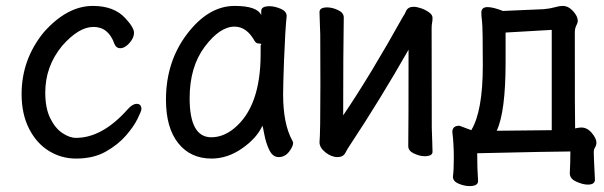

<svg xmlns="http://www.w3.org/2000/svg" viewBox="-20 -512 2040 649"><path d="M237 24Q187 24 145 -2Q103 -28 78 -77.5Q53 -127 53 -194Q53 -311 128 -403Q207 -492 294 -492Q366 -492 404 -450Q433 -419 433 -401Q433 -384 417.5 -366.5Q402 -349 386 -349Q373 -349 367 -363Q347 -421 296 -421Q246 -421 190 -357Q133 -288 133 -199Q133 -147 149.5 -113Q166 -79 190.5 -62.5Q215 -46 237 -46Q326 -46 412 -143Q428 -161 442 -161Q458 -161 458 -143Q458 -137 445 -110.5Q432 -84 405.5 -53.5Q379 -23 337.5 0.5Q296 24 237 24Z M695 24Q624 24 582.5 -28Q541 -80 541 -175Q541 -304 613 -398Q685 -492 773 -492Q849 -492 863 -461V-475Q863 -491 891 -491Q908 -491 928.5 -482.5Q949 -474 949 -458Q944 -411 940 -306Q937 -225 937 -193Q937 -93 968 -37L971 -30Q971 -17 957 1Q943 19 922 19Q902 19 890.5 -4.5Q879 -28 873.5 -57.5Q868 -87 867 -87Q848 -45 798.5 -10.5Q749 24 695 24ZM694 -48Q734 -48 770 -77Q861 -150 861 -330V-359Q863 -361 863 -362Q863 -365 854.5 -365Q846 -365 841 -373Q814 -422 773 -422Q723 -422 672 -354Q621 -286 621 -180Q621 -48 694 -48Z M1121 19Q1100 19 1080 3Q1060 -13 1060 -31Q1063 -61 1063 -225Q1063 -374 1062.5 -395Q1062 -416 1061 -438.5Q1060 -461 1060 -471Q1060 -487 1086 -487Q1103 -487 1122.5 -478Q1142 -469 1142 -453Q1140 -335 1140 -122Q1231 -256 1344 -459Q1346 -460 1352.5 -474.5Q1359 -489 1378 -489Q1389 -489 1403.5 -484Q1418 -479 1430 -470.5Q1442 -462 1442 -452Q1442 -441 1440.5 -434.5Q1439 -428 1439 -415Q1439 -100 1439.5 -79.5Q1440 -59 1441 -35Q1442 -11 1442 1Q1442 16 1415 16Q1399 16 1379.5 7Q1360 -2 1360 -18Q1361 -81 1361 -344Q1264 -174 1164 -23Q1155 -10 1147.5 4.5Q1140 19 1121 19Z M1567 117Q1550 117 1530.5 109Q1511 101 1511 85Q1514 62 1514 22Q1514 -26 1509 -66Q1509 -87 1533 -87L1573 -72Q1612 -136 1612 -291Q1612 -417 1609.5 -438Q1607 -459 1607 -469Q1607 -488 1628 -488Q1647 -488 1680 -475L1818 -481Q1840 -483 1855.5 -487.5Q1871 -492 1882 -492Q1901 -492 1917 -474.5Q1933 -457 1933 -442Q1933 -435 1928 -425.5Q1923 -416 1923 -402Q1923 -101 1924 -81V-78Q1937 -81 1945 -81Q1965 -81 1980.5 -62.5Q1996 -44 1996 -30Q1996 -21 1991.5 -14Q1987 -7 1987 2Q1987 17 1991 95Q1991 112 1967 112Q1950 112 1928 102Q1906 92 1906 74Q1908 36 1908 0Q1857 0 1593 6Q1593 58 1596 100Q1596 117 1567 117ZM1659 -70 1845 -72V-411L1689 -402V-301Q1689 -134 1659 -70Z"/></svg>

Font: LXGW WenKai Mono TC
Style: Bold
Weight: 700
Designer: LXGW / Fontworks Inc.
Foundry: LXGW / Fontworks Inc.
Version: Version 1.330